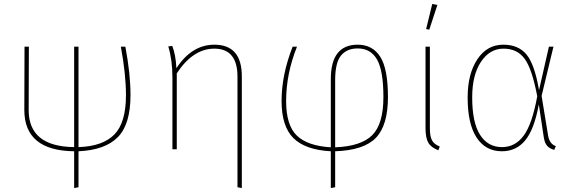

<svg xmlns="http://www.w3.org/2000/svg" viewBox="-20 -755 2895 971"><path d="M640 -274Q640 -126 575.5 -61Q511 4 377 10V192L355 196V10Q103 7 103 -199L104 -519H126L125 -198Q125 -14 355 -11V-519H377V-11Q500 -15 558.5 -75Q617 -135 617 -273Q617 -381 591 -519H614Q640 -381 640 -274Z M1064 -529Q1203 -529 1203 -369V196L1181 192V-367Q1181 -509 1064 -509Q956 -509 874 -384V0H852V-363Q852 -452 831 -520L851 -523Q869 -478 872 -410Q950 -529 1064 -529Z M1675 -350V-10Q1806 -15 1862.5 -71.5Q1919 -128 1919 -264Q1919 -397 1887 -453.5Q1855 -510 1789 -510Q1734 -510 1704.5 -474Q1675 -438 1675 -350ZM1942 -264Q1942 -122 1881.5 -58.5Q1821 5 1675 10V192L1653 196V10Q1524 3 1464 -56.5Q1404 -116 1404 -244Q1404 -377 1460 -519H1482Q1427 -382 1427 -244Q1427 -121 1481.5 -69Q1536 -17 1653 -10V-355Q1653 -529 1789 -529Q1864 -529 1903 -468Q1942 -407 1942 -264Z M2154 -519V-106Q2154 -65 2165 -45Q2176 -25 2204 -14L2197 5Q2160 -9 2146 -33.5Q2132 -58 2132 -106V-519ZM2192 -730 2151 -605 2135 -608 2166 -735Z M2526 -509Q2457 -509 2412.5 -442.5Q2368 -376 2368 -262Q2368 -136 2407.5 -73.5Q2447 -11 2519 -11Q2585 -11 2628 -68.5Q2671 -126 2697 -268Q2671 -406 2633.5 -457.5Q2596 -509 2526 -509ZM2525 -529Q2602 -529 2643 -479Q2684 -429 2706 -299L2756 -519H2779L2719 -270L2752 -69Q2759 -27 2791 -16L2783 3Q2761 -3 2748 -16.5Q2735 -30 2730 -61L2705 -227Q2682 -101 2636.5 -45.5Q2591 10 2518 10Q2436 10 2390.5 -59Q2345 -128 2345 -262Q2345 -381 2394 -455Q2443 -529 2525 -529Z"/></svg>

Font: FiraSans
Style: Regular
Weight: 150
Designer: Carrois Corporate & Edenspiekermann AG
Foundry: Carrois Corporate GbR & Edenspiekermann AG
Version: Version 3.106;PS 003.106;hotconv 1.0.70;makeotf.lib2.5.58329